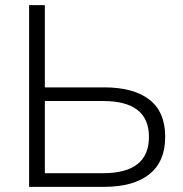

<svg xmlns="http://www.w3.org/2000/svg" viewBox="-20 -725 711 745"><path d="M93 0V-705H154V-386H384Q498 -386 559.5 -338.5Q621 -291 621 -194Q621 -98 559.5 -49Q498 0 384 0ZM154 -53H380Q558 -53 558 -194Q558 -333 380 -333H154Z"/></svg>

Font: Mulish Light
Style: Regular
Weight: 300
Designer: Vernon Adams
Foundry: Vernon Adams
Version: Version 3.603; ttfautohint (v1.8.3)